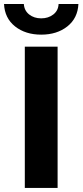

<svg xmlns="http://www.w3.org/2000/svg" viewBox="-40 -931 409 951"><path d="M82.9 0V-700H245.3V0ZM164.1 -759.4Q86.2 -759.4 34.7 -800.1Q-16.7 -840.8 -20.1 -911.3H78.1Q80.1 -878.5 104.5 -859.3Q128.9 -840.1 164.1 -840.1Q199.4 -840.1 224.1 -859.3Q248.8 -878.5 250.2 -911.3H348.4Q345 -840.8 293.5 -800.1Q242.1 -759.4 164.1 -759.4Z"/></svg>

Font: Montserrat Thin
Style: Regular
Weight: 100
Designer: Julieta Ulanovsky
Foundry: Julieta Ulanovsky
Version: Version 9.000